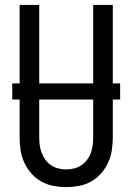

<svg xmlns="http://www.w3.org/2000/svg" viewBox="-20 -755 540 783"><path d="M250 8Q276 8 302.5 3Q329 -2 352 -15Q375 -28 392.5 -48Q410 -68 421 -92Q432 -116 436 -142.5Q440 -169 440 -195V-735H360V-195Q360 -179 358 -163Q356 -147 350.5 -131.5Q345 -116 335 -103Q325 -90 311.5 -81Q298 -72 282 -68Q266 -64 250 -64Q234 -64 218 -68Q202 -72 188.5 -81Q175 -90 165.5 -103Q156 -116 150 -131.5Q144 -147 142 -163Q140 -179 140 -195V-735H60V-195Q60 -169 64 -142.5Q68 -116 79 -92Q90 -68 107.5 -48Q125 -28 148 -15Q171 -2 197.5 3Q224 8 250 8ZM30 -349H470V-415H30Z"/></svg>

Font: Iosevka SS09
Style: Regular
Weight: 400
Monospace: yes
Designer: Belleve Invis
Foundry: Belleve Invis
Version: Version 5.2.1; ttfautohint (v1.8.3)